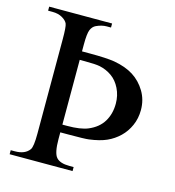

<svg xmlns="http://www.w3.org/2000/svg" viewBox="-101 -747 757 832"><g transform="rotate(15 278.0 -331.0)"><path d="M205.1 -511.7H241.2Q314.5 -511.7 350.6 -505.9Q403.3 -496.6 438.2 -474.4Q473.1 -452.1 495.4 -415Q517.6 -377.9 517.6 -332Q517.6 -294.4 503.4 -262.5Q489.3 -230.5 465.3 -207.5Q441.4 -184.6 411.1 -170.9Q380.9 -157.2 332.5 -150.9Q314.9 -148.4 239.3 -148.4H205.1V-118.7Q205.1 -55.7 221.9 -36.9Q238.8 -18.1 279.8 -18.1H299.8V0H17.6V-18.1H36.1Q81.5 -18.1 101.1 -45.4Q110.8 -59.1 110.8 -117.2V-541Q110.8 -596.7 105.5 -609.6Q100.1 -622.6 81.8 -633.3Q63.5 -644 37.1 -644H17.6V-662.1H299.8V-644H280.3Q258.8 -644 234.4 -632.8Q219.7 -626 212.4 -608.9Q205.1 -591.8 205.1 -543.5ZM205.1 -473.6V-183.1H226.6Q286.1 -183.1 319.3 -196.8Q363.3 -215.3 384.3 -250Q405.3 -284.7 405.3 -330.6Q405.3 -367.2 390.1 -397.9Q375 -428.7 350.3 -446Q325.7 -463.4 295.4 -469.7Q275.9 -473.6 228.5 -473.6Z"/></g></svg>

Font: Jameel Khushkhat-L
Style: Regular
Weight: 400
Version: Version 3.5